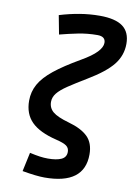

<svg xmlns="http://www.w3.org/2000/svg" viewBox="-104 -809 793 1110"><g transform="rotate(10 293.0 -253.5)"><path d="M236.8 234.4Q189.5 234.4 106 219.7L129.9 108.4Q164.6 116.2 189.5 119.6Q214.4 123 236.8 123Q287.6 123 315.9 109.9Q344.2 96.7 344.2 65.4Q344.2 42.5 327.1 30Q310.1 17.6 265.1 6.8Q165 -17.6 118.7 -64.2Q72.3 -110.8 72.3 -188Q72.3 -240.7 97.2 -285.2Q122.1 -329.6 177.7 -374.3Q233.4 -418.9 324.7 -471.7Q387.7 -507.8 415.5 -537.4Q443.4 -566.9 443.4 -592.3Q443.4 -629.9 396 -629.9Q337.9 -629.9 283.2 -618.9Q228.5 -607.9 176.3 -594.2L155.3 -704.6Q214.4 -722.7 272.7 -732.4Q331.1 -742.2 390.1 -742.2Q481.9 -742.2 525.6 -709.7Q569.3 -677.2 569.3 -608.4Q569.3 -540.5 526.4 -486.3Q483.4 -432.1 382.3 -371.6Q317.4 -332.5 276.6 -305.2Q235.8 -277.8 217 -254.2Q198.2 -230.5 198.2 -203.1Q198.2 -167.5 224.9 -145Q251.5 -122.6 319.3 -103.5Q395 -82.5 432.6 -45.7Q470.2 -8.8 470.2 58.1Q470.2 234.4 236.8 234.4Z"/></g></svg>

Font: Cascadia Mono NF SemiBold
Style: Italic
Weight: 600
Italic angle: -10°
Monospace: yes
Designer: Aaron Bell
Foundry: Saja Typeworks
Version: Version 2404.023; ttfautohint (v1.8.4)